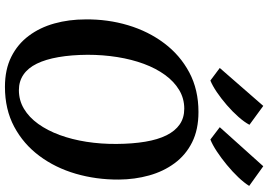

<svg xmlns="http://www.w3.org/2000/svg" viewBox="-170 -878 1058 757"><g transform="rotate(90 358.5 -499.0)"><path d="M322 10Q253.5 10 203.5 -15Q153.5 -40 120.8 -83.8Q88 -127.5 72 -185Q56 -242.5 56 -307.5Q55 -395.5 79 -475.5Q103 -555.5 150 -618Q197 -680.5 265 -716.8Q333 -753 421 -753Q490.5 -753 540.5 -728Q590.5 -703 623 -659Q655.5 -615 671.2 -558.5Q687 -502 687.5 -439Q688 -350 664.5 -269.2Q641 -188.5 594.2 -125.8Q547.5 -63 479.2 -26.5Q411 10 322 10ZM335 -45Q375 -45 408.5 -65Q442 -85 468 -121.2Q494 -157.5 511.8 -205.8Q529.5 -254 538.5 -311.2Q547.5 -368.5 547 -430.5Q546.5 -494 538.2 -543.2Q530 -592.5 513 -626.8Q496 -661 470 -679Q444 -697 408 -697Q368 -697 334.5 -677Q301 -657 275 -621.2Q249 -585.5 231.2 -537.5Q213.5 -489.5 204.5 -433Q195.5 -376.5 195.5 -315.5Q196 -251 204.8 -200.8Q213.5 -150.5 230.5 -115.8Q247.5 -81 273.8 -63Q300 -45 335 -45ZM247.5 -837 397 -1008.5 471.5 -954Q461 -934 440.2 -910.5Q419.5 -887 393.8 -864.8Q368 -842.5 342.5 -825.2Q317 -808 297 -800ZM481 -837 635 -1008.5 712.5 -953Q700.5 -933.5 678.5 -910.2Q656.5 -887 629.5 -864.8Q602.5 -842.5 576.2 -825.2Q550 -808 529.5 -800Z"/></g></svg>

Font: Merriweather SemiBold
Style: Italic
Weight: 600
Italic angle: -7.8°
Version: Version 2.101